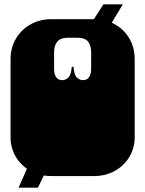

<svg xmlns="http://www.w3.org/2000/svg" viewBox="-20 -811 674 891"><path d="M218 6Q148 6 97.5 -33.5Q47 -73 33 -135Q32 -140 31 -145.5Q30 -151 29.5 -157.5Q29 -164 29 -170V-171Q29 -178 29 -179.5Q29 -181 29 -186.5Q29 -192 29 -209V-260Q29 -277 29 -281.5Q29 -286 29 -288Q29 -290 29 -296V-297Q29 -304 29 -305.5Q29 -307 29 -312.5Q29 -318 29 -334V-536Q29 -589 53.5 -631Q78 -673 121 -697.5Q164 -722 218 -722H416Q471 -722 513.5 -698Q556 -674 580.5 -632Q605 -590 605 -536V-334Q605 -318 605 -312.5Q605 -307 605 -305.5Q605 -304 605 -297V-296Q605 -290 605 -288Q605 -286 605 -281.5Q605 -277 605 -260V-209Q605 -193 605 -187.5Q605 -182 605 -180.5Q605 -179 605 -172V-171Q605 -165 604.5 -158Q604 -151 603 -145.5Q602 -140 601 -135Q587 -73 536.5 -33.5Q486 6 416 6ZM66 60 119 -59H214L156 60ZM270 -439Q283 -439 296.5 -450.5Q310 -462 313 -501H321Q324 -462 337.5 -450.5Q351 -439 364 -439Q384 -439 393.5 -453Q403 -467 403 -492V-569Q403 -599 389 -617.5Q375 -636 337 -636H297Q260 -636 245.5 -617.5Q231 -599 231 -569V-492Q231 -467 240.5 -453Q250 -439 270 -439ZM383 -671 460 -791H550L478 -671Z"/></svg>

Font: Danfo
Style: Regular
Weight: 400
Designer: Seyi Olusanya, David Udoh, Eyiyemi Adegbite, Mirko Velimirović
Version: Version 1.000